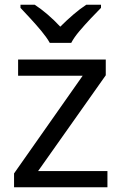

<svg xmlns="http://www.w3.org/2000/svg" viewBox="-20 -786 510 806"><path d="M431 0H39V-58L327 -468H56V-536H424V-470L140 -68H431ZM189 -606Q176 -629 154 -655.5Q132 -682 108 -708Q84 -734 66 -753V-766H126Q152 -749 180 -725Q208 -701 233 -674Q260 -701 288 -725Q316 -749 342 -766H404V-753Q385 -734 360.5 -708Q336 -682 313.5 -655.5Q291 -629 279 -606Z"/></svg>

Font: Noto Sans Tai Viet
Style: Regular
Weight: 400
Designer: Monotype Design Team
Foundry: Monotype Imaging Inc.
Version: Version 2.003; ttfautohint (v1.8.4.7-5d5b)